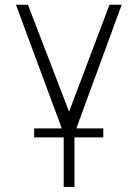

<svg xmlns="http://www.w3.org/2000/svg" viewBox="-20 -565 566 789"><path d="M45.5 -545.5H94.8L263.8 -106.2L430 -545.5H480.1L285.9 -16V203.1H241.8V-16ZM120.4 -0.4V-37.3H404.5V-0.4Z"/></svg>

Font: Inter Extra Light BETA
Style: Regular
Weight: 200
Designer: Rasmus Andersson
Foundry: rsms
Version: Version 3.011;git-f93a4a705